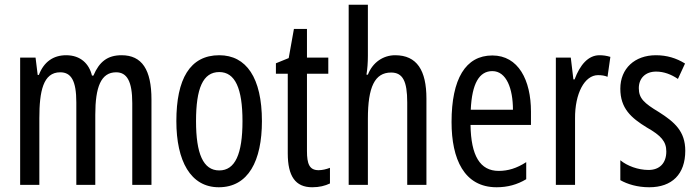

<svg xmlns="http://www.w3.org/2000/svg" viewBox="-20 -780 2943 810"><path d="M493 -547C434 -547 399 -520 374 -461H368C356 -511 320 -547 259 -547C205 -547 165 -519 144 -464H139L130 -537H65V0H146V-281C146 -395 162 -475 234 -475C280 -475 302 -440 302 -348V0H382V-296C382 -413 406 -475 470 -475C515 -475 538 -438 538 -345V0H619V-360C619 -486 579 -547 493 -547Z M1085 -269C1085 -452 1019 -547 905 -547C781 -547 724 -446 724 -269C724 -101 784 10 903 10C1028 10 1085 -102 1085 -269ZM807 -269C807 -407 836 -476 905 -476C972 -476 1003 -407 1003 -269C1003 -130 972 -61 905 -61C837 -61 807 -132 807 -269Z M1324 -62C1285 -62 1275 -89 1275 -143V-469H1365V-537H1275V-658H1220L1198 -535L1144 -513V-469H1194V-133C1194 -37 1226 10 1297 10C1327 10 1351 4 1372 -6V-72C1356 -66 1340 -62 1324 -62Z M1532 -545V-760H1451V0H1532V-279C1532 -413 1561 -474 1630 -474C1679 -474 1698 -438 1698 -348V0H1779V-364C1779 -483 1739 -547 1647 -547C1597 -547 1552 -517 1532 -465H1526C1530 -489 1532 -516 1532 -545Z M2057 -546C1944 -546 1885 -447 1885 -265C1885 -109 1938 10 2075 10C2121 10 2162 -1 2200 -24V-96C2160 -70 2123 -59 2084 -59C2005 -59 1967 -123 1965 -253H2220V-309C2220 -442 2167 -546 2057 -546ZM2057 -480C2117 -480 2144 -405 2144 -317H1966C1971 -428 2002 -480 2057 -480Z M2509 -547C2462 -547 2427 -507 2404 -445H2399L2388 -537H2325V0H2406V-280C2405 -385 2446 -463 2503 -463C2518 -463 2531 -461 2543 -456L2555 -540C2539 -545 2524 -547 2509 -547Z M2871 -144C2871 -226 2826 -265 2760 -307C2697 -345 2675 -365 2675 -408C2675 -450 2703 -478 2748 -478C2781 -478 2812 -466 2840 -447L2870 -512C2833 -535 2793 -547 2747 -547C2658 -547 2597 -491 2597 -406C2597 -323 2642 -283 2709 -242C2769 -208 2791 -183 2791 -141C2791 -92 2763 -63 2716 -63C2672 -63 2626 -80 2597 -104V-20C2627 -3 2669 10 2719 10C2815 10 2871 -45 2871 -144Z"/></svg>

Font: Noto Sans Myanmar UI ExtraCondensed
Style: Regular
Weight: 400
Width: 2
Designer: Monotype Design Team
Foundry: Monotype Imaging Inc.
Version: Version 2.103